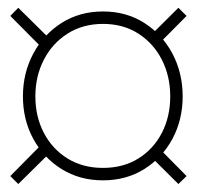

<svg xmlns="http://www.w3.org/2000/svg" viewBox="-20 -532 509 494"><path d="M439 -512 460 -491 380 -410.5 358.5 -432ZM86.5 -160 108 -138.5 27 -58.5 6.5 -79ZM27 -512 108 -432 86.5 -410.5 6.5 -491ZM380 -160 460 -79 439 -58.5 358.5 -138.5ZM245 -68Q185 -68 138.5 -97Q92 -126 65.5 -175Q39 -224 39 -284Q39 -344 65.5 -393.8Q92 -443.5 138.5 -473Q185 -502.5 245 -502.5Q305 -502.5 351.2 -473Q397.5 -443.5 423.8 -393.8Q450 -344 450 -284Q450 -224 423.8 -175Q397.5 -126 351.2 -97Q305 -68 245 -68ZM245 -100Q297 -100 336 -124.2Q375 -148.5 396.5 -190.2Q418 -232 418 -284Q418 -336 396.5 -378.2Q375 -420.5 336 -445.5Q297 -470.5 245 -470.5Q193 -470.5 153.8 -445.5Q114.5 -420.5 92.8 -378.2Q71 -336 71 -284Q71 -232 92.8 -190.2Q114.5 -148.5 153.8 -124.2Q193 -100 245 -100Z"/></svg>

Font: League Spartan Extralight
Style: Regular
Weight: 200
Foundry: The League of Moveable Type
Version: Version 2.300; ttfautohint (v1.8.3)